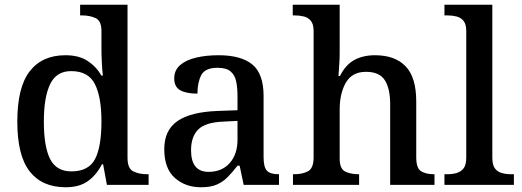

<svg xmlns="http://www.w3.org/2000/svg" viewBox="-20 -780 2203 810"><path d="M257 10Q158 10 105.5 -56.5Q53 -123 53 -267Q53 -412 105.5 -479.5Q158 -547 256 -547Q313 -547 349.5 -523Q386 -499 408 -461H414Q411 -486 409.5 -518Q408 -550 408 -574V-649Q408 -692 383.5 -703.5Q359 -715 326 -715H318V-760H518V-114Q518 -69 542.5 -57Q567 -45 600 -45H607V0H431L415 -87H410Q387 -42 351 -16Q315 10 257 10ZM281 -57Q354 -57 381 -109Q408 -161 408 -268Q408 -370 380.5 -425Q353 -480 280 -480Q218 -480 191.5 -425Q165 -370 165 -267Q165 -161 191.5 -109Q218 -57 281 -57Z M828 10Q762 10 717.5 -29.5Q673 -69 673 -151Q673 -231 729 -269.5Q785 -308 900 -312L982 -315V-373Q982 -409 976.5 -436Q971 -463 953 -478.5Q935 -494 898 -494Q845 -494 829 -463Q813 -432 813 -385Q765 -385 740 -399.5Q715 -414 715 -449Q715 -484 740 -505.5Q765 -527 807.5 -537Q850 -547 902 -547Q997 -547 1044.5 -508Q1092 -469 1092 -375V-117Q1092 -75 1106 -60Q1120 -45 1154 -45H1157V0H1008L991 -81H982Q961 -54 941 -33.5Q921 -13 895 -1.5Q869 10 828 10ZM860 -55Q916 -55 949 -92Q982 -129 982 -191V-270L923 -267Q846 -264 816 -233.5Q786 -203 786 -146Q786 -55 860 -55Z M1216 0V-45H1222Q1256 -45 1279.5 -57.5Q1303 -70 1303 -116V-649Q1303 -678 1291.5 -692Q1280 -706 1262 -710.5Q1244 -715 1224 -715H1215V-760H1413V-555Q1413 -535 1411.5 -512.5Q1410 -490 1409 -474.5Q1408 -459 1408 -459H1414Q1438 -507 1475 -527Q1512 -547 1562 -547Q1646 -547 1691 -500.5Q1736 -454 1736 -352V-117Q1736 -70 1756.5 -57.5Q1777 -45 1810 -45H1813V0H1626V-341Q1626 -406 1603.5 -441.5Q1581 -477 1524 -477Q1466 -477 1439.5 -432Q1413 -387 1413 -317V-111Q1413 -68 1436 -56.5Q1459 -45 1492 -45H1495V0Z M1855 0V-45H1868Q1888 -45 1906 -50Q1924 -55 1935.5 -69.5Q1947 -84 1947 -115V-649Q1947 -678 1935.5 -692Q1924 -706 1906 -710.5Q1888 -715 1868 -715H1855V-760H2057V-115Q2057 -84 2068 -69.5Q2079 -55 2097 -50Q2115 -45 2136 -45H2148V0Z"/></svg>

Font: Noto Serif NP Hmong Medium
Style: Regular
Weight: 500
Designer: Dalton Maag Ltd
Foundry: Dalton Maag Ltd
Version: Version 1.001; ttfautohint (v1.8.4.7-5d5b)